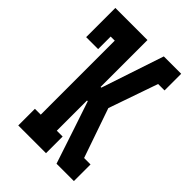

<svg xmlns="http://www.w3.org/2000/svg" viewBox="-215 -832 930 930"><g transform="rotate(45 250.0 -367.5)"><path d="M85 0V-114H125V-621H97V-535H15V-735H235V-414H240L347 -735H466V-621H422L334 -368L422 -114H466V0H347L289 -175L240 -321H235V-114H275V0Z"/></g></svg>

Font: Iosevka Curly Slab Heavy
Style: Regular
Weight: 900
Monospace: yes
Designer: Belleve Invis
Foundry: Belleve Invis
Version: Version 22.1.2; ttfautohint (v1.8.4)